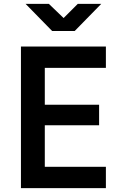

<svg xmlns="http://www.w3.org/2000/svg" viewBox="-20 -970 640 990"><path d="M88 0V-730H526V-620H211V-430H491V-324H211V-110H526V0ZM249 -810 112 -950H232L308 -877L381 -950H502L365 -810Z"/></svg>

Font: JetBrains Mono NL
Style: Bold
Weight: 700
Monospace: yes
Designer: Philipp Nurullin, Konstantin Bulenkov
Foundry: JetBrains
Version: Version 2.305; ttfautohint (v1.8.4.7-5d5b)